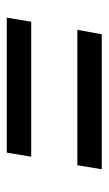

<svg xmlns="http://www.w3.org/2000/svg" viewBox="103 -574 320 566"><g transform="rotate(-90 263.0 -291.0)"><path d="M84 -359 96 -431H494L482 -359ZM47 -151 59 -223H458L445 -151Z"/></g></svg>

Font: DeepMind Sans
Style: Italic
Weight: 400
Italic angle: -10°
Designer: Jonny Pinhorn / Modifications: Colophon Foundry
Foundry: Colophon Foundry
Version: Version 1.002; ttfautohint (v1.8.2)